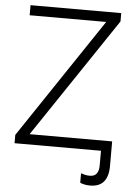

<svg xmlns="http://www.w3.org/2000/svg" viewBox="-60 -759 694 987"><g transform="rotate(5 287.5 -265.5)"><path d="M442 183Q426 183 412.5 180Q399 177 391 173V124Q399 127 411 130Q423 133 437 133Q483 133 483 75V0H37V-43L452 -662H57V-714H525V-671L110 -53H536V74Q536 183 442 183Z"/></g></svg>

Font: Noto Sans Light
Style: Regular
Weight: 300
Designer: Monotype Design Team
Foundry: Monotype Imaging Inc.
Version: Version 2.007